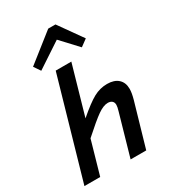

<svg xmlns="http://www.w3.org/2000/svg" viewBox="-226 -1076 1066 1192"><g transform="rotate(-30 307.0 -479.5)"><path d="M224 -710H336L236 -361Q315 -429 361 -454Q407 -479 458 -479Q509 -479 537 -453.5Q565 -428 565 -383Q565 -368 562 -350.5Q559 -333 553 -311L463 0H351L436 -297Q440 -311 442 -320.5Q444 -330 444 -338Q444 -356 433 -365.5Q422 -375 403 -375Q372 -375 330.5 -346Q289 -317 201 -238L133 0H20ZM146 -754 114 -801 314 -959H366L486 -790L437 -754L326 -873Z"/></g></svg>

Font: Intel One Mono Medium
Style: Italic
Weight: 500
Italic angle: -16°
Monospace: yes
Designer: Fred Shallcrass
Foundry: Frere-Jones Type LLC
Version: Version 1.400;hotconv 1.1.0;makeotfexe 2.6.0;FJTRelease1.4